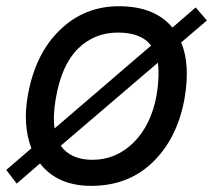

<svg xmlns="http://www.w3.org/2000/svg" viewBox="-27 -586 687 619"><path d="M640.1 -520 557.1 -449.2Q586.9 -378.4 567.9 -268.1Q544.9 -140.6 466.1 -63.7Q387.2 13.2 267.1 13.2Q158.2 13.2 102.1 -59.1L26.9 5.9L-6.8 -38.1L74.2 -107.9Q45.4 -183.6 63 -279.8Q86.9 -413.1 166.3 -489.5Q245.6 -565.9 356 -565.9Q472.2 -565.9 528.8 -497.1L604 -562ZM152.8 -268.1Q143.1 -212.4 148.9 -171.9L460 -439Q429.2 -481 353 -481Q277.3 -481 224.4 -429Q171.4 -377 152.8 -268.1ZM478 -279.8Q487.8 -340.8 481.9 -383.8L168.9 -116.2Q201.2 -70.8 271 -70.8Q347.7 -70.8 404.1 -127Q460.4 -183.1 478 -279.8Z"/></svg>

Font: Stilu
Style: Italic
Weight: 400
Italic angle: -10°
Designer: Genilson Lima Santos
Foundry: Genilson Lima Santos
Version: Version 1.200;PS 001.200;hotconv 1.0.88;makeotf.lib2.5.64775